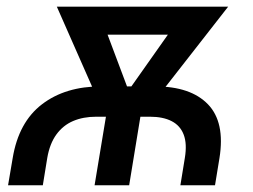

<svg xmlns="http://www.w3.org/2000/svg" viewBox="-20 -549 749 569"><path d="M3.9 0 17.6 -80.6Q35.2 -187 104.5 -240Q173.8 -293 279.8 -293H439.5Q544.9 -293 596.2 -240Q647.5 -187 630.4 -80.6L617.2 0H514.6L527.8 -81.1Q534.7 -123 524.4 -149.9Q514.2 -176.8 488.8 -189.9Q463.4 -203.1 424.3 -203.1H265.1Q226.6 -203.1 196.8 -190.4Q167 -177.7 147.2 -150.6Q127.4 -123.5 120.1 -81.1L106.9 0ZM260.3 0 304.7 -268.1H406.7L362.8 0ZM290 -208 148.4 -529.3H267.6L378.4 -234.4L363.3 -208ZM334.5 -208 330.1 -237.3 536.1 -529.3H656.2L405.3 -208ZM217.8 -446.3 231.4 -529.3H589.8L576.2 -446.3Z"/></svg>

Font: Inter 24pt Medium
Style: Italic
Weight: 500
Italic angle: -9.3988°
Designer: Rasmus Andersson
Foundry: rsms
Version: Version 4.001;git-66647c0bb